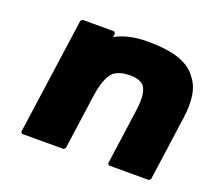

<svg xmlns="http://www.w3.org/2000/svg" viewBox="-97 -665 900 802"><g transform="rotate(20 353.0 -264.0)"><path d="M255 7 263 0 297 -244C305 -298 317 -334 340 -357C357 -370 381 -377 411 -377C440 -377 460 -371 474 -357C490 -335 493 -299 485 -244L451 0L457 7H634L642 0L682 -287C693 -366 684 -424 650 -463V-464L644 -471C605 -516 536 -535 433 -535C372 -535 326 -523 290 -503L292 -520L286 -527H146L138 -520L65 0L71 7Z"/></g></svg>

Font: Hussar Woodtype
Style: BlkObl
Weight: 900
Foundry: Cannot Into Space Fonts
Version: Version 1.07